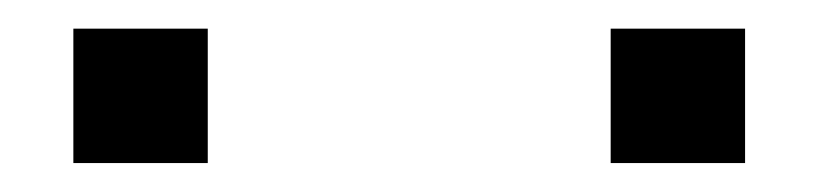

<svg xmlns="http://www.w3.org/2000/svg" viewBox="-20 -770 571 134"><path d="M125 -750H31.2V-656.2H125ZM500 -750H406.2V-656.2H500Z"/></svg>

Font: Michroma
Style: Regular
Weight: 400
Version: Version 1.000